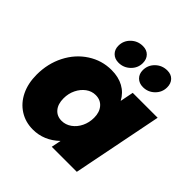

<svg xmlns="http://www.w3.org/2000/svg" viewBox="-204 -931 1095 1095"><g transform="rotate(45 344.0 -383.5)"><path d="M18 -230Q18 -319 55.5 -392.5Q93 -466 158.5 -508.5Q224 -551 302 -551Q358 -551 399 -528.5Q440 -506 463 -463L479 -544H680L572 0H370L382 -59Q313 7 224 7Q164 7 117 -23Q70 -53 44 -106.5Q18 -160 18 -230ZM424 -288Q424 -332 401 -359Q378 -386 339 -386Q307 -386 280.5 -366.5Q254 -347 238 -314.5Q222 -282 222 -243Q222 -197 244.5 -170.5Q267 -144 305 -144Q337 -144 364.5 -163.5Q392 -183 408 -216Q424 -249 424 -288ZM400 -705Q400 -665 370.5 -636.5Q341 -608 300 -608Q269 -608 250 -627Q231 -646 231 -676Q231 -717 260.5 -745.5Q290 -774 332 -774Q363 -774 381.5 -755Q400 -736 400 -705ZM596 -705Q596 -665 567 -636.5Q538 -608 497 -608Q466 -608 447 -627Q428 -646 428 -676Q428 -717 457.5 -745.5Q487 -774 529 -774Q560 -774 578 -755Q596 -736 596 -705Z"/></g></svg>

Font: Gontserrat ExtraBold
Style: Italic
Weight: 800
Italic angle: -11.3°
Designer: Julieta Ulanovsky
Foundry: Julieta Ulanovsky
Version: Version 6.001